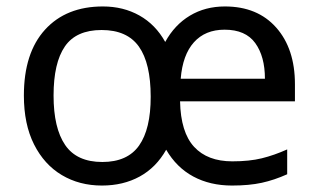

<svg xmlns="http://www.w3.org/2000/svg" viewBox="-20 -565 986 595"><path d="M677 -545Q778 -545 836 -479.5Q894 -414 894 -304V-251H538Q540 -155 581.5 -110Q623 -65 700 -65Q753 -65 791.5 -74.5Q830 -84 870 -102V-25Q830 -7 791 1.5Q752 10 699 10Q631 10 579 -18Q527 -46 495 -101Q464 -46 413 -18Q362 10 296 10Q226 10 171.5 -22.5Q117 -55 85.5 -117.5Q54 -180 54 -269Q54 -401 119.5 -473Q185 -545 299 -545Q362 -545 412 -517Q462 -489 492 -435Q521 -488 568.5 -516.5Q616 -545 677 -545ZM676 -473Q616 -473 581 -434Q546 -395 540 -321H801Q801 -390 771 -431.5Q741 -473 676 -473ZM295 -472Q216 -472 181 -421Q146 -370 146 -269Q146 -168 182 -115.5Q218 -63 297 -63Q375 -63 411 -114Q447 -165 447 -265Q447 -369 410.5 -420.5Q374 -472 295 -472Z"/></svg>

Font: Noto Sans Osmanya
Style: Regular
Weight: 400
Designer: Monotype Design Team
Foundry: Monotype Imaging Inc.
Version: Version 2.001; ttfautohint (v1.8.4.7-5d5b)